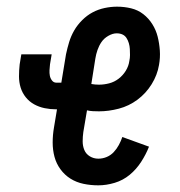

<svg xmlns="http://www.w3.org/2000/svg" viewBox="-20 -548 540 576"><path d="M275 8Q252 8 230.5 3.5Q209 -1 191.5 -12Q174 -23 161.5 -40Q149 -57 143.5 -77.5Q138 -98 138 -120.5Q138 -143 142 -166L151 -220H149Q131 -220 114 -223.5Q97 -227 82.5 -235Q68 -243 57.5 -256Q47 -269 42 -285Q37 -301 37 -319Q37 -337 39 -355L44 -385H135L130 -355Q129 -346 128.5 -337.5Q128 -329 129.5 -321Q131 -313 136 -306.5Q141 -300 149 -300H164L178 -385Q182 -404 187.5 -422Q193 -440 202.5 -456.5Q212 -473 226.5 -487.5Q241 -502 258 -511Q275 -520 294 -524Q313 -528 331 -528Q353 -528 373.5 -523Q394 -518 410 -505.5Q426 -493 437 -475.5Q448 -458 453 -438Q458 -418 459.5 -396.5Q461 -375 457 -353Q452 -323 435 -295.5Q418 -268 392.5 -249Q367 -230 336.5 -222Q306 -214 277 -214Q268 -214 258.5 -214.5Q249 -215 241 -217L230 -152Q228 -138 228 -124Q228 -110 233 -98Q238 -86 249.5 -79Q261 -72 275 -72Q288 -72 300 -77Q312 -82 321 -91.5Q330 -101 336.5 -113Q343 -125 347 -137L427 -108Q418 -85 403.5 -62.5Q389 -40 369 -23.5Q349 -7 324 0.5Q299 8 275 8ZM277 -294Q292 -294 307.5 -298Q323 -302 336 -312Q349 -322 357.5 -336Q366 -350 368 -365Q370 -374 370 -383Q370 -392 369.5 -401Q369 -410 366.5 -418.5Q364 -427 359.5 -434Q355 -441 347.5 -444.5Q340 -448 330 -448Q318 -448 305 -440.5Q292 -433 284.5 -422Q277 -411 272.5 -398Q268 -385 266 -372L254 -296Q260 -295 265.5 -294.5Q271 -294 277 -294Z"/></svg>

Font: Iosevka SS18 Medium
Style: Italic
Weight: 500
Italic angle: -9°
Monospace: yes
Designer: Belleve Invis
Foundry: Belleve Invis
Version: Version 25.1.1; ttfautohint (v1.8.4)